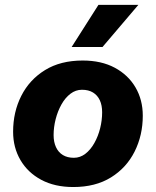

<svg xmlns="http://www.w3.org/2000/svg" viewBox="-20 -758 640 788"><path d="M280.8 9.6Q204.6 9.6 149.3 -20Q94 -49.6 63.9 -101.1Q33.8 -152.6 33.8 -217.2Q33.8 -298.4 67.4 -364.7Q101 -431 164.7 -470.3Q228.4 -509.6 319.4 -509.6Q396 -509.6 451.1 -480Q506.2 -450.4 536.1 -399.3Q566 -348.2 566 -283.2Q566 -203 532.6 -136.2Q499.2 -69.4 435.5 -29.9Q371.8 9.6 280.8 9.6ZM283.2 -110.4Q309 -110.4 330.3 -126.8Q351.6 -143.2 367.2 -170.9Q382.8 -198.6 391 -231.5Q399.2 -264.4 399.2 -297Q399.2 -326 389.7 -346.5Q380.2 -367 361.8 -378.3Q343.4 -389.6 316.4 -389.6Q290.6 -389.6 269.1 -373.2Q247.6 -356.8 232.2 -329.3Q216.8 -301.8 208.4 -268.9Q200 -236 200 -203.4Q200 -175.4 209.7 -154.2Q219.4 -133 238 -121.7Q256.6 -110.4 283.2 -110.4ZM384 -738H547.8L400.6 -565H274Z"/></svg>

Font: Work Sans
Style: Italic
Weight: 400
Italic angle: -13°
Designer: Wei Huang
Foundry: Wei Huang
Version: Version 2.012